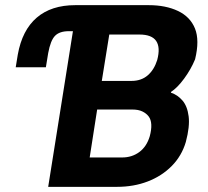

<svg xmlns="http://www.w3.org/2000/svg" viewBox="-20 -725 808 745"><path d="M167 0 263 -604H247Q211 -604 193.5 -586Q176 -568 167 -519L158 -464H41L49 -513Q66 -608 122.5 -656.5Q179 -705 272 -705H557Q623 -705 670.5 -682.5Q718 -660 736.5 -614.5Q755 -569 737 -495Q721 -456 694.5 -420Q668 -384 643 -368L644 -365Q669 -357 688 -335Q707 -313 712 -273.5Q717 -234 701 -174Q685 -120 646.5 -81Q608 -42 553.5 -21Q499 0 434 0ZM328 -114H454Q492 -114 520.5 -135Q549 -156 561 -196Q568 -222 567 -241.5Q566 -261 557 -273Q548 -285 532.5 -292.5Q517 -300 494 -300H357ZM375 -411H490Q528 -411 553 -432.5Q578 -454 590 -492Q603 -541 586 -566Q569 -591 521 -591H404Z"/></svg>

Font: Nunito Sans 7pt Condensed ExtraBold
Style: Italic
Weight: 800
Width: 3
Italic angle: -9°
Designer: Vernon Adams
Foundry: Vernon Adams
Version: Version 3.101;gftools[0.9.27]